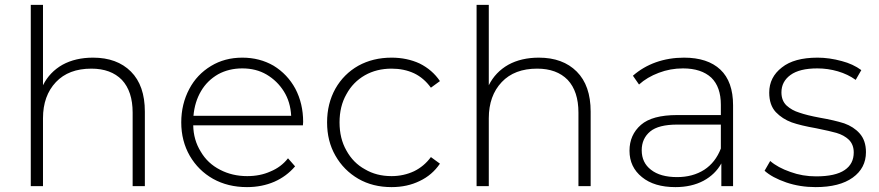

<svg xmlns="http://www.w3.org/2000/svg" viewBox="-20 -762 3599 786"><path d="M361 -526Q459 -526 516 -469Q573 -412 573 -305V0H523V-301Q523 -388 479 -435Q434 -481 354 -481Q261 -481 209 -426Q156 -370 156 -278V0H106V-742H156V-413Q183 -467 236 -497Q289 -526 361 -526Z M1221 -263 1220 -249H771Q772 -189 802 -141Q830 -93 881 -67Q931 -41 992 -41Q1045 -41 1087 -60Q1131 -78 1159 -114L1188 -81Q1153 -40 1103 -18Q1052 4 991 4Q913 4 852 -30Q792 -64 757 -124Q722 -185 722 -261Q722 -336 755 -398Q786 -457 844 -492Q900 -526 972 -526Q1043 -526 1100 -493Q1157 -458 1189 -399Q1221 -338 1221 -263ZM972 -482Q917 -482 873 -458Q828 -432 803 -389Q777 -345 772 -288H1172Q1169 -345 1142 -388Q1115 -431 1071 -457Q1028 -482 972 -482Z M1583 4Q1506 4 1447 -30Q1387 -65 1353 -125Q1319 -184 1319 -261Q1319 -338 1353 -399Q1387 -459 1447 -493Q1507 -526 1583 -526Q1646 -526 1698 -502Q1750 -476 1781 -430L1744 -403Q1715 -443 1675 -462Q1634 -481 1583 -481Q1522 -481 1474 -454Q1425 -426 1398 -376Q1370 -327 1370 -261Q1370 -195 1398 -146Q1426 -95 1474 -69Q1521 -41 1583 -41Q1632 -41 1675 -61Q1716 -81 1744 -119L1781 -92Q1749 -45 1698 -21Q1647 4 1583 4Z M2186 -526Q2284 -526 2341 -469Q2398 -412 2398 -305V0H2348V-301Q2348 -388 2304 -435Q2259 -481 2179 -481Q2086 -481 2034 -426Q1981 -370 1981 -278V0H1931V-742H1981V-413Q2008 -467 2061 -497Q2114 -526 2186 -526Z M2780 -526Q2877 -526 2929 -477Q2981 -428 2981 -331V0H2933V-93Q2908 -48 2860 -22Q2811 4 2745 4Q2658 4 2608 -37Q2557 -78 2557 -145Q2557 -210 2604 -251Q2650 -291 2752 -291H2931V-333Q2931 -406 2892 -444Q2851 -482 2776 -482Q2724 -482 2677 -464Q2629 -446 2596 -416L2571 -452Q2612 -488 2665 -507Q2719 -526 2780 -526ZM2752 -37Q2816 -37 2863 -67Q2909 -97 2931 -154V-252H2753Q2676 -252 2642 -224Q2607 -195 2607 -147Q2607 -96 2645 -67Q2683 -37 2752 -37Z M3319 4Q3255 4 3199 -15Q3141 -35 3110 -63L3133 -103Q3164 -76 3216 -58Q3265 -40 3321 -40Q3400 -40 3438 -66Q3475 -91 3475 -138Q3475 -170 3455 -190Q3435 -209 3404 -218Q3380 -225 3321 -237Q3258 -248 3221 -261Q3183 -275 3156 -303Q3129 -332 3129 -383Q3129 -446 3181 -486Q3231 -526 3327 -526Q3375 -526 3426 -512Q3472 -500 3506 -475L3483 -435Q3451 -458 3410 -470Q3369 -482 3326 -482Q3253 -482 3216 -455Q3179 -428 3179 -384Q3179 -350 3200 -330Q3222 -310 3252 -301Q3283 -290 3337 -280Q3395 -270 3436 -257Q3475 -243 3499 -216Q3525 -187 3525 -139Q3525 -74 3471 -35Q3417 4 3319 4Z"/></svg>

Font: Montserrat Light Alt1
Style: Light
Weight: 500
Designer: Differentunic
Foundry: Julieta Ulanovsky
Version: 0.1